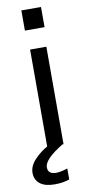

<svg xmlns="http://www.w3.org/2000/svg" viewBox="-117 -797 493 1044"><g transform="rotate(-10 130.0 -274.5)"><path d="M82 -644.5V-755.9H190.4V-644.5ZM91.8 0V-538.1H181.6V0ZM-11.7 125Q-11.7 86.9 21 52.2Q53.7 17.6 93.8 -3.9H182.6Q70.3 62.5 70.3 108.4Q70.3 146.5 115.2 146.5Q140.6 146.5 178.7 133.8V194.3Q143.6 207 96.7 207Q43.9 207 16.1 185.1Q-11.7 163.1 -11.7 125Z"/></g></svg>

Font: Gothic A1 Medium
Style: Regular
Weight: 500
Designer: HanYang I&C Co.,Ltd.
Foundry: HanYang I&C Co.,Ltd.
Version: Version 2.50